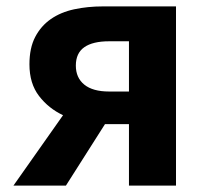

<svg xmlns="http://www.w3.org/2000/svg" viewBox="-20 -580 648 600"><path d="M383 -451H321Q270 -451 243.5 -432.5Q217 -414 217 -375Q217 -337 243.5 -315.5Q270 -294 321 -294H383ZM530 -560V0H383V-192H310H308L186 0H22L177 -220Q132 -241 102 -280Q72 -319 72 -379Q72 -430 90 -464.5Q108 -499 139 -520.5Q170 -542 212 -551Q254 -560 302 -560Z"/></svg>

Font: SpoqaHanSansJP-Bold
Style: Regular
Weight: 700
Designer: [Source Han Sans]
Ryoko NISHIZUKA  (kana & ideographs); Paul D. Hunt (Latin, Greek & Cyrillic); Wenlong ZHANG  (bopomofo
Foundry: Spoqa (http://bi.spoqa.com)
Version: Version 1.002.20150607